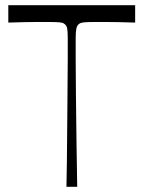

<svg xmlns="http://www.w3.org/2000/svg" viewBox="-20 -720 553 740"><path d="M236.1 0Q238.1 -92.1 238.6 -183Q239.1 -273.9 240.1 -352.9Q241.1 -432 241.1 -490.1Q241.1 -548.3 241.1 -574Q241.1 -598 238.9 -610.4Q236.7 -622.8 227 -628.7Q222.4 -632.4 210.8 -633.8Q199.1 -635.3 157.7 -635.3Q148.7 -635.3 127.1 -635.3Q105.4 -635.3 75.8 -634.7Q46.1 -634.1 12 -633V-700H500.9V-633Q466.9 -634.1 437.1 -634.7Q407.4 -635.3 386.2 -635.3Q365 -635.3 355.1 -635.3Q314.6 -635.3 302.9 -633.8Q291.3 -632.4 285.9 -628.7Q277 -622.8 274.4 -610.4Q271.7 -598 271.7 -574Q271.7 -548.3 271.7 -490.1Q271.7 -432 272.7 -352.9Q273.7 -273.9 274.7 -183Q275.7 -92.1 277.6 0Z"/></svg>

Font: Ojuju ExtraLight
Style: Regular
Weight: 200
Designer: Chisaokwu Joboson, Mirko Velimirovic
Foundry: Udi Foundry
Version: Version 1.000